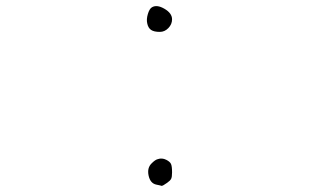

<svg xmlns="http://www.w3.org/2000/svg" viewBox="-20 -613 1040 626"><path d="M494 -94Q508 -99 522 -92Q534 -86 537.5 -78.5Q541 -71 541 -51Q541 -36 538 -30Q535 -24 525 -17Q511 -7 507 -7Q505 -8 490 -11Q470 -15 464.5 -40.5Q459 -66 475 -81Q486 -92 494 -94ZM475 -589Q491 -599 516 -584.5Q541 -570 541 -550Q541 -534 529 -521.5Q517 -509 501 -509Q482 -509 472.5 -515.5Q463 -522 460 -537Q457 -550 462 -567Q467 -584 475 -589Z"/></svg>

Font: sitelen luka ante tan jan Iwi
Style: Regular
Weight: 400
Designer: jan Iwi
Foundry: SP Font Maker - https://wasokeli.github.io/sp-font-maker
Version: Version 1.0